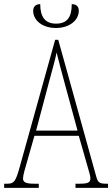

<svg xmlns="http://www.w3.org/2000/svg" viewBox="-22 -906 541 926"><path d="M248 -771C314 -771 358 -809 358 -854C358 -875 346 -886 324 -886C324 -823 302 -792 248 -792C197 -792 172 -823 172 -886C150 -886 138 -874 138 -854C138 -808 182 -771 248 -771ZM-2 0H165V-20H143C100 -20 89 -28 89 -46C89 -61 101 -101 109 -128L144 -251H358L398 -111C405 -86 414 -58 414 -48C414 -27 406 -20 362 -20H342V0H499V-20H492C458 -20 450 -25 442 -55L259 -714H244L74 -104C54 -32 47 -20 13 -20H-2ZM152 -276 214 -509C229 -567 245 -619 251 -653C259 -620 272 -570 293 -493L352 -276Z"/></svg>

Font: Noto Serif ExtraCondensed Thin
Style: Regular
Weight: 100
Width: 2
Designer: Monotype Design Team
Foundry: Monotype Imaging Inc.
Version: Version 2.013